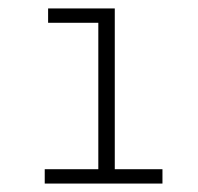

<svg xmlns="http://www.w3.org/2000/svg" viewBox="-20 -762 470 455"><path d="M365 -361H252V-742H94V-708H213V-361H86V-327H365Z"/></svg>

Font: Montserrat Custom ExtraLight
Style: Regular
Weight: 300
Designer: Julieta Ulanovsky
Foundry: Julieta Ulanovsky
Version: Version 7.200